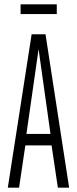

<svg xmlns="http://www.w3.org/2000/svg" viewBox="-20 -866 355 886"><path d="M16 0 126 -708H190L299 0H247L218 -195H97L68 0ZM102 -248H213L158 -639ZM75 -801V-846H242V-801Z"/></svg>

Font: Georama Extra Condensed Light
Style: Regular
Weight: 300
Width: 2
Designer: Jean-Baptiste Levee
Foundry: Production Type
Version: Version 1.000